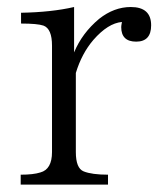

<svg xmlns="http://www.w3.org/2000/svg" viewBox="-20 -528 445 539"><path d="M188 -380.9Q210.4 -435.1 258.3 -475.1Q300.3 -508.3 347.2 -508.3Q404.3 -508.3 404.3 -457Q404.3 -411.1 362.3 -411.1Q320.3 -411.1 320.3 -452.1Q320.3 -455.6 322.3 -466.3Q283.2 -462.9 242.2 -416Q209.5 -377.9 192.9 -323.2V-101.1Q192.9 -55.7 214.8 -46.9Q237.8 -37.6 283.2 -37.6V-9.8H38.1V-37.6Q73.7 -37.6 93.3 -43.9Q126 -52.7 126 -101.1V-399.9Q126 -447.3 102.1 -456.1Q85.4 -461.9 39.1 -461.9V-492.2Q124.5 -493.7 188 -508.3Z"/></svg>

Font: I.Ming
Style: Regular
Weight: 400
Designer: Ichiten Fonts Project
Version: Version 5.10 Mar 24, 2018